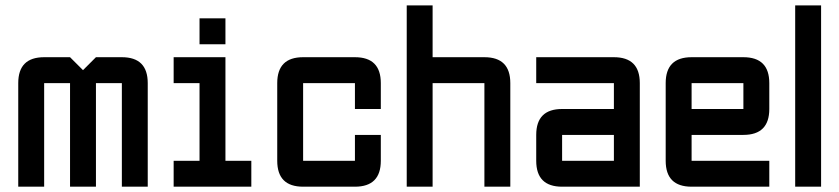

<svg xmlns="http://www.w3.org/2000/svg" viewBox="-20 -704 3165 724"><path d="M244.1 -390.6H146.5V0H48.8V-390.6Q48.8 -488.3 146.5 -488.3H244.1L293 -439.5L341.8 -488.3H439.5Q537.1 -488.3 537.1 -390.6V0H439.5V-390.6H341.8V0H244.1Z M732.4 -537.1V-634.8H830.1V-537.1ZM634.8 0V-97.7H732.4V-390.6H634.8V-488.3H830.1V-97.7H927.7V0Z M1318.4 0H1123Q1025.4 0 1025.4 -97.7V-390.6Q1025.4 -488.3 1123 -488.3H1318.4Q1416 -488.3 1416 -390.6V-293H1318.4V-390.6H1123V-97.7H1318.4V-195.3H1416V-97.7Q1416 0 1318.4 0Z M1513.7 -683.6H1611.3V-488.3H1806.6Q1904.3 -488.3 1904.3 -390.6V0H1806.6V-390.6H1611.3V0H1513.7Z M2392.6 0H2099.6Q2002 0 2002 -97.7V-195.3Q2002 -293 2099.6 -293H2294.9V-390.6H2002V-488.3H2294.9Q2392.6 -488.3 2392.6 -390.6ZM2099.6 -97.7H2294.9V-195.3H2099.6Z M2587.9 -488.3H2783.2Q2880.9 -488.3 2880.9 -390.6V-293Q2880.9 -195.3 2783.2 -195.3H2587.9V-97.7H2880.9V0H2587.9Q2490.2 0 2490.2 -97.7V-390.6Q2490.2 -488.3 2587.9 -488.3ZM2783.2 -390.6H2587.9V-293H2783.2Z M2978.5 -683.6H3076.2V0H2978.5Z"/></svg>

Font: BabelStone Runic Short Twig
Style: Regular
Weight: 400
Designer: Andrew West
Foundry: BabelStone
Version: Version 3.003;March 14, 2022